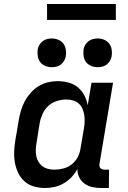

<svg xmlns="http://www.w3.org/2000/svg" viewBox="-20 -935 640 963"><path d="M207 8Q178 8 151 0.5Q124 -7 104 -24.5Q84 -42 72 -66.5Q60 -91 55 -118Q50 -145 51 -174Q52 -203 57 -232L74 -332Q78 -356 85 -380Q92 -404 104 -426.5Q116 -449 133.5 -469Q151 -489 173 -502.5Q195 -516 219.5 -522Q244 -528 268 -528Q296 -528 323 -521Q350 -514 370 -497.5Q390 -481 402.5 -457.5Q415 -434 420 -407L439 -520H547L479 -113Q478 -107 479 -101.5Q480 -96 483.5 -92Q487 -88 492.5 -86Q498 -84 504 -84H527L526 8H488Q465 8 443.5 3.5Q422 -1 404.5 -13.5Q387 -26 377.5 -45.5Q368 -65 368 -88Q357 -66 339 -47Q321 -28 299.5 -15.5Q278 -3 254 2.5Q230 8 207 8ZM253 -84Q275 -84 298 -90Q321 -96 339.5 -110.5Q358 -125 369.5 -146.5Q381 -168 384 -191L401 -291Q404 -308 404.5 -325Q405 -342 402.5 -358.5Q400 -375 393.5 -390Q387 -405 375 -415.5Q363 -426 347 -431Q331 -436 313 -436Q290 -436 265.5 -428.5Q241 -421 222.5 -404Q204 -387 193.5 -363.5Q183 -340 179 -317L163 -217Q160 -201 159.5 -184.5Q159 -168 162 -152.5Q165 -137 173 -123.5Q181 -110 193 -101Q205 -92 220.5 -88Q236 -84 253 -84ZM470 -598Q453 -598 437 -604.5Q421 -611 411.5 -623.5Q402 -636 399.5 -653Q397 -670 399 -687Q401 -699 407.5 -710Q414 -721 424 -728.5Q434 -736 446 -739Q458 -742 470 -742Q487 -742 502.5 -735.5Q518 -729 527.5 -716.5Q537 -704 540 -687Q543 -670 540 -653Q538 -641 531.5 -630Q525 -619 515.5 -611.5Q506 -604 494 -601Q482 -598 470 -598ZM240 -598Q223 -598 207 -604.5Q191 -611 181.5 -623.5Q172 -636 169.5 -653Q167 -670 169 -687Q171 -699 177.5 -710Q184 -721 194 -728.5Q204 -736 216 -739Q228 -742 240 -742Q257 -742 272.5 -735.5Q288 -729 297.5 -716.5Q307 -704 310 -687Q313 -670 310 -653Q308 -641 301.5 -630Q295 -619 285.5 -611.5Q276 -604 264 -601Q252 -598 240 -598ZM216 -835V-915H561V-835Z"/></svg>

Font: Iosevka Semibold Extended
Style: Italic
Weight: 600
Width: 7
Italic angle: -9°
Monospace: yes
Designer: Belleve Invis
Foundry: Belleve Invis
Version: Version 32.5.0; ttfautohint (v1.8.4)